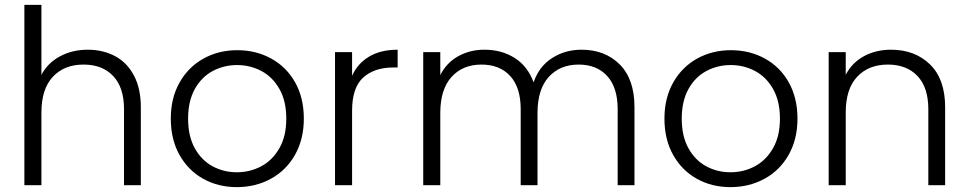

<svg xmlns="http://www.w3.org/2000/svg" viewBox="-20 -760 3974 788"><path d="M558 -320V0H489V-312Q489 -401 444.5 -448Q400 -495 323 -495Q244 -495 197 -445Q150 -395 150 -298V0H80V-740H150V-453Q176 -502 226.5 -529Q277 -556 340 -556Q402 -556 451.5 -530Q501 -504 529.5 -450.5Q558 -397 558 -320Z M681 -273Q681 -358 717 -421.5Q753 -485 815 -519.5Q877 -554 954 -554Q1031 -554 1093.5 -519.5Q1156 -485 1191.5 -421.5Q1227 -358 1227 -273Q1227 -189 1191 -125Q1155 -61 1092 -26.5Q1029 8 952 8Q875 8 813.5 -26.5Q752 -61 716.5 -124.5Q681 -188 681 -273ZM1155 -273Q1155 -345 1127 -394.5Q1099 -444 1053 -468.5Q1007 -493 953 -493Q899 -493 853 -468.5Q807 -444 779.5 -394.5Q752 -345 752 -273Q752 -201 779.5 -151.5Q807 -102 852.5 -77.5Q898 -53 952 -53Q1006 -53 1052 -77.5Q1098 -102 1126.5 -151.5Q1155 -201 1155 -273Z M1425 -449Q1448 -500 1495.5 -528Q1543 -556 1612 -556V-483H1593Q1517 -483 1471 -442Q1425 -401 1425 -305V0H1355V-546H1425Z M2584 -320V0H2515V-312Q2515 -401 2472 -448Q2429 -495 2355 -495Q2278 -495 2232 -444Q2186 -393 2186 -296V0H2117V-312Q2117 -401 2074 -448Q2031 -495 1956 -495Q1879 -495 1833 -444Q1787 -393 1787 -296V0H1717V-546H1787V-452Q1813 -503 1861 -529.5Q1909 -556 1968 -556Q2039 -556 2092.5 -522Q2146 -488 2170 -422Q2192 -487 2245.5 -521.5Q2299 -556 2367 -556Q2463 -556 2523.5 -495.5Q2584 -435 2584 -320Z M2707 -273Q2707 -358 2743 -421.5Q2779 -485 2841 -519.5Q2903 -554 2980 -554Q3057 -554 3119.5 -519.5Q3182 -485 3217.5 -421.5Q3253 -358 3253 -273Q3253 -189 3217 -125Q3181 -61 3118 -26.5Q3055 8 2978 8Q2901 8 2839.5 -26.5Q2778 -61 2742.5 -124.5Q2707 -188 2707 -273ZM3181 -273Q3181 -345 3153 -394.5Q3125 -444 3079 -468.5Q3033 -493 2979 -493Q2925 -493 2879 -468.5Q2833 -444 2805.5 -394.5Q2778 -345 2778 -273Q2778 -201 2805.5 -151.5Q2833 -102 2878.5 -77.5Q2924 -53 2978 -53Q3032 -53 3078 -77.5Q3124 -102 3152.5 -151.5Q3181 -201 3181 -273Z M3859 -320V0H3790V-312Q3790 -401 3745.5 -448Q3701 -495 3624 -495Q3545 -495 3498 -445Q3451 -395 3451 -298V0H3381V-546H3451V-453Q3477 -503 3526 -529.5Q3575 -556 3637 -556Q3735 -556 3797 -495.5Q3859 -435 3859 -320Z"/></svg>

Font: Poppins-Tabular Light
Style: Regular
Weight: 300
Designer: Ninad Kale (Devanagari), Jonny Pinhorn (Latin)
Foundry: Indian Type Foundry
Version: Version 4.004